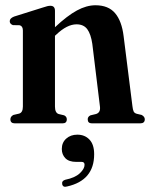

<svg xmlns="http://www.w3.org/2000/svg" viewBox="-20 -469 570 730"><path d="M189 -428V-365.5Q236 -409.5 272.5 -429.2Q309 -449 343 -449Q392 -449 417.5 -419Q443 -389 450 -331.5L483.5 -65.5Q485 -52 488 -45.5Q491 -39 499.5 -36.5L518.5 -32Q530.5 -25.5 530.5 -15.5Q530.5 0 513 0H329.5Q313.5 0 313.5 -15.5Q313.5 -25.5 324 -30.5L345 -35.5Q363 -41 360 -64L331 -302Q325.5 -339.5 311.8 -358Q298 -376.5 271 -376.5Q235 -376.5 194 -337.5L189 -333V-64Q189 -40 203 -35.5L224 -30.5Q234 -25.5 234 -15.5Q234 0 218 0H36.5Q19.5 0 19.5 -15.5Q19.5 -26 31 -32L52.5 -37Q67 -41 67 -64V-353Q67 -369.5 55 -373L29 -373.5Q17 -378 17 -388.5Q17 -399.5 33.5 -406L141.5 -440Q153.5 -444 159.8 -445.5Q166 -447 171.5 -447Q189 -447 189 -428ZM270 146.5Q242 146.5 228.5 132.5Q215 118.5 215 97.5Q215 73 231.8 58Q248.5 43 274 43Q302.5 43 320.2 61.8Q338 80.5 338 117.5Q338 217 235 240Q219.5 244.5 216.5 231.5Q214 218.5 228 214.5Q265 207 283.2 190Q301.5 173 301.5 157.5Q301.5 146.5 290.5 146.5Z"/></svg>

Font: Fraunces 144pt S050 SemiBold
Style: Regular
Weight: 600
Version: Version 1.000; ttfautohint (v1.8.3)